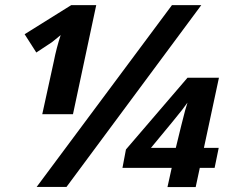

<svg xmlns="http://www.w3.org/2000/svg" viewBox="-20 -734 933 754"><path d="M218.3 -596.2Q206.5 -585.9 184.1 -568.4L122.6 -527.8L76.7 -599.6L259.8 -713.9H357.9L266.6 -285.6H146L191.4 -493.2Q201.7 -545.9 218.3 -596.2ZM655.3 -713.9H770.5L241.2 0H124ZM654.3 -74.7H460.9L474.6 -147L716.3 -428.7H839.8L780.8 -153.3H838.9L822.8 -74.7H764.6L748.5 0.5H637.7ZM707 -300.3 716.3 -331.1Q710 -321.8 695.3 -302.7Q682.6 -285.6 572.8 -153.3H670.4Q694.8 -254.4 707 -300.3Z"/></svg>

Font: Viking Open Sans
Style: Bold Italic
Weight: 700
Italic angle: -12°
Foundry: Ascender Corporation
Version: Version 2.000